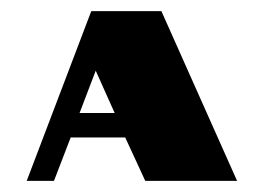

<svg xmlns="http://www.w3.org/2000/svg" viewBox="-20 -720 474 345"><path d="M144 -700H270L406 -395H241L205 -473H107L77 -395H28ZM186 -517 152 -593 123 -517Z"/></svg>

Font: Notable
Style: Regular
Weight: 400
Designer: Multiple Designers
Foundry: Google, Inc.
Version: Version 1.100